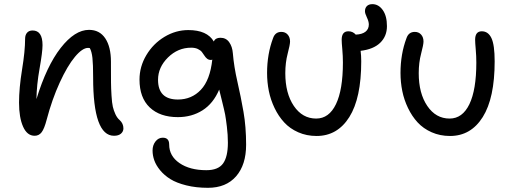

<svg xmlns="http://www.w3.org/2000/svg" viewBox="-20 -646 2468 926"><path d="M529.8 8.8Q429.2 8.8 429.2 -272Q429.2 -335.9 425.8 -366.7Q422.4 -397.5 413.1 -414.1Q412.1 -414.1 409.2 -414.6Q406.2 -415 404.8 -415Q377.4 -415 341.3 -371.8Q305.2 -328.6 268.1 -247.8Q231 -167 205.1 -68.8Q193.8 -25.4 180.9 -8.3Q168 8.8 147 8.8Q110.8 8.8 91.3 -35.2Q71.8 -79.1 71.8 -150.9Q71.8 -220.7 86.4 -310.5Q101.1 -400.4 101.1 -459Q101.1 -477.5 110.6 -488.3Q120.1 -499 137.2 -499Q185.1 -499 185.1 -428.2Q185.1 -395.5 170.9 -315.7Q156.7 -235.8 155.8 -168Q204.6 -327.6 272.7 -414.8Q340.8 -502 409.2 -502Q460.4 -502 487.8 -460.9Q515.1 -419.9 515.1 -348.1Q515.1 -341.8 515.1 -329.1Q515.1 -273.4 515.4 -247.8Q515.6 -222.2 517.8 -185.5Q520 -148.9 524.2 -131.1Q528.3 -113.3 536.6 -95.2Q544.9 -77.1 557.1 -66.9Q575.2 -50.3 575.2 -26.9Q575.2 -11.7 563.5 -1.5Q551.8 8.8 529.8 8.8Z M982.9 259.8Q925.3 259.8 878.4 248Q831.5 236.3 802 218Q772.5 199.7 752.4 175.3Q732.4 150.9 724.1 127.2Q715.8 103.5 715.8 80.1Q715.8 54.2 730 36.1Q744.1 18.1 765.1 18.1Q795.9 18.1 795.9 50.8Q795.9 106.4 845.7 140.6Q895.5 174.8 975.1 174.8Q1032.7 174.8 1055.9 142.3Q1079.1 109.9 1079.1 42Q1079.1 4.9 1074.2 -35.2Q1069.3 -75.2 1065.9 -93.3Q1062.5 -111.3 1050.5 -159.7Q1038.6 -208 1037.1 -213.9Q1008.8 -147 956.8 -114Q904.8 -81.1 837.9 -81.1Q751.5 -81.1 702.1 -127.9Q652.8 -174.8 652.8 -262.2Q652.8 -324.7 685.8 -380.1Q718.8 -435.5 773.2 -468.3Q827.6 -501 888.2 -501Q979 -501 1011.2 -445.8Q1018.6 -463.9 1043 -463.9Q1070.3 -463.9 1085.4 -442.4Q1100.6 -420.9 1103 -389.2Q1108.4 -324.2 1125 -252Q1141.6 -179.7 1154.3 -106.9Q1167 -34.2 1167 51.8Q1167 148.9 1118.7 204.3Q1070.3 259.8 982.9 259.8ZM742.2 -261.2Q742.2 -166 837.9 -166Q904.3 -166 948.7 -212.9Q993.2 -259.8 1003.9 -358.9Q1002 -356.9 997.1 -356.9Q986.3 -356.9 978.8 -363Q971.2 -369.1 965.8 -377.9Q960.4 -386.7 953.6 -395.3Q946.8 -403.8 933.8 -409.9Q920.9 -416 901.9 -416Q837.9 -416 790 -368.7Q742.2 -321.3 742.2 -261.2Z M1506.8 9.8Q1458.5 9.8 1418.2 -8.1Q1377.9 -25.9 1350.6 -55.7Q1323.2 -85.4 1304.2 -125Q1285.2 -164.6 1276.6 -207Q1268.1 -249.5 1268.1 -293.9Q1268.1 -385.3 1296.9 -461.9Q1307.1 -492.2 1336.9 -492.2Q1356 -492.2 1367.4 -479.2Q1378.9 -466.3 1378.9 -445.8Q1378.9 -430.7 1367.4 -387.2Q1356 -343.8 1356 -293Q1356 -195.8 1397.2 -135Q1438.5 -74.2 1504.9 -74.2Q1566.9 -74.2 1600.3 -143.6Q1633.8 -212.9 1633.8 -344.2Q1633.8 -375.5 1630.9 -408.2Q1627.9 -440.9 1627.9 -454.1Q1627.9 -495.1 1660.2 -495.1Q1681.6 -495.1 1695.8 -479Q1727.1 -480.5 1742.9 -493.2Q1758.8 -505.9 1758.8 -527.8Q1758.8 -542.5 1749.5 -561.8Q1740.2 -581.1 1740.2 -591.8Q1740.2 -607.4 1749.5 -616.7Q1758.8 -626 1775.9 -626Q1805.7 -626 1825.9 -597.7Q1846.2 -569.3 1846.2 -520Q1846.2 -471.2 1813.7 -439.7Q1781.2 -408.2 1719.2 -400.9Q1722.2 -378.4 1722.2 -350.1Q1722.2 -172.9 1664.8 -81.5Q1607.4 9.8 1506.8 9.8Z M2150.4 9.8Q2102.1 9.8 2061.8 -8.1Q2021.5 -25.9 1994.1 -55.7Q1966.8 -85.4 1947.8 -125Q1928.7 -164.6 1920.2 -207Q1911.6 -249.5 1911.6 -293.9Q1911.6 -385.3 1940.4 -461.9Q1950.7 -492.2 1980.5 -492.2Q1999.5 -492.2 2011 -479.2Q2022.5 -466.3 2022.5 -445.8Q2022.5 -430.7 2011 -387.2Q1999.5 -343.8 1999.5 -293Q1999.5 -195.8 2040.8 -135Q2082 -74.2 2148.4 -74.2Q2210.4 -74.2 2243.9 -143.6Q2277.3 -212.9 2277.3 -344.2Q2277.3 -375.5 2274.4 -408.2Q2271.5 -440.9 2271.5 -454.1Q2271.5 -495.1 2303.7 -495.1Q2334.5 -495.1 2350.1 -462.4Q2365.7 -429.7 2365.7 -350.1Q2365.7 -172.9 2308.3 -81.5Q2251 9.8 2150.4 9.8Z"/></svg>

Font: Shantell Sans Normal
Style: Regular
Weight: 400
Designer: Stephen Nixon, Anya Danilova, Shantell Martin
Foundry: Arrow Type
Version: Version 1.006;[559af2be0]